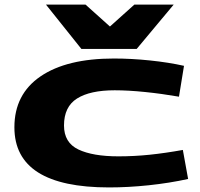

<svg xmlns="http://www.w3.org/2000/svg" viewBox="-20 -810 874 840"><path d="M43 -253Q43 -398 157.5 -476Q272 -554 478 -554Q555 -554 636.5 -545.5Q718 -537 785 -522L763 -387Q688 -400 614.5 -407.5Q541 -415 482 -415Q374 -415 317 -379Q260 -343 260 -261Q260 -186 323 -156Q386 -126 498 -126Q567 -126 634.5 -133Q702 -140 780 -154L803 -27Q721 -9 631 0.5Q541 10 457 10Q43 10 43 -253ZM740 -790 578 -596H336L181 -790H354L461 -694L568 -790Z"/></svg>

Font: Georama ExtraExtended
Style: Bold
Weight: 700
Width: 8
Designer: Jean-Baptiste Levee
Foundry: Production Type
Version: Version 1.000